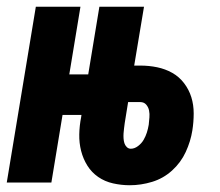

<svg xmlns="http://www.w3.org/2000/svg" viewBox="-30 -540 650 568"><path d="M354 8Q329 8 304.5 2.5Q280 -3 260.5 -16.5Q241 -30 228.5 -50Q216 -70 210 -93.5Q204 -117 204.5 -142.5Q205 -168 210 -193L211 -200H155L122 0H-10L76 -520H208L175 -320H231L264 -520H396L367 -346H385Q411 -346 435 -341Q459 -336 479.5 -324.5Q500 -313 514.5 -294Q529 -275 536 -252.5Q543 -230 543 -204.5Q543 -179 539 -154Q534 -122 519.5 -90.5Q505 -59 479 -35.5Q453 -12 420 -2Q387 8 354 8ZM357 -100Q368 -100 378.5 -108Q389 -116 395 -126.5Q401 -137 404.5 -148Q408 -159 410 -171Q410 -171 410 -171Q410 -171 410 -171Q411 -182 412 -192.5Q413 -203 411 -213Q409 -223 402.5 -230.5Q396 -238 385 -238H349L339 -176Q338 -168 337 -160.5Q336 -153 335.5 -145.5Q335 -138 335.5 -130.5Q336 -123 338 -116.5Q340 -110 345 -105Q350 -100 357 -100Z"/></svg>

Font: Iosevka SS04 Heavy Extended
Style: Italic
Weight: 900
Width: 7
Italic angle: -9°
Monospace: yes
Designer: Belleve Invis
Foundry: Belleve Invis
Version: Version 19.0.0; ttfautohint (v1.8.4)